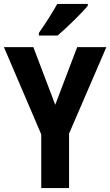

<svg xmlns="http://www.w3.org/2000/svg" viewBox="-20 -953 559 973"><path d="M425 -924V-933H270C246 -889 211 -835 177 -786V-773H272C320 -814 394 -886 425 -924ZM260 -422 149 -714H0L189 -272V0H330V-276L519 -714H371Z"/></svg>

Font: Noto Sans Lao UI Cond
Style: Bold
Weight: 700
Width: 3
Designer: Monotype Design Team
Foundry: Monotype Imaging Inc.
Version: Version 2.000